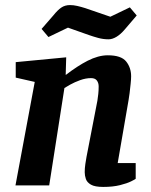

<svg xmlns="http://www.w3.org/2000/svg" viewBox="-20 -731 597 757"><path d="M387 6Q354 6 338.5 -3Q323 -12 318.5 -25.5Q314 -39 314 -52Q314 -68 316.5 -84.5Q319 -101 321 -112L364 -334Q366 -347 367.5 -360.5Q369 -374 369 -390Q369 -404 362 -413.5Q355 -423 339 -423Q318 -423 296 -415Q274 -407 257 -397.5Q240 -388 234 -384L174 0H41L117 -408L42 -425V-486L241 -505L239 -436H240Q262 -453 283.5 -467Q305 -481 325.5 -491.5Q346 -502 366 -507.5Q386 -513 405 -513Q458 -513 477.5 -488.5Q497 -464 497 -430Q497 -419 495 -400Q493 -381 491 -364Q489 -347 487 -337L444 -88H515V-26Q513 -24 497 -16Q481 -8 453 -1Q425 6 387 6ZM408 -576Q387 -576 367 -581.5Q347 -587 330 -593L248 -622L171 -585L144 -617L191 -671Q207 -691 221.5 -701Q236 -711 256 -711Q270 -711 285 -707.5Q300 -704 316 -699L415 -665L492 -702L519 -670L472 -615Q456 -596 439.5 -586Q423 -576 408 -576Z"/></svg>

Font: Faustina
Style: Bold Italic
Weight: 700
Italic angle: -8°
Designer: Alfonso Garcia
Foundry: http://www.omnibus-type.com
Version: Version 1.200